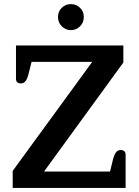

<svg xmlns="http://www.w3.org/2000/svg" viewBox="-20 -917 677 937"><path d="M263 -834Q263 -861 281.5 -879Q300 -897 326 -897Q352 -897 370.5 -879Q389 -861 389 -834Q389 -807 370.5 -788.5Q352 -770 326 -770Q300 -770 281.5 -788.5Q263 -807 263 -834ZM42 0V-83L430 -615H134L121 -563Q115 -536 106 -523Q97 -510 82 -510Q58 -510 58 -533V-695H582V-612L195 -80H517L530 -133Q536 -159 545 -172Q554 -185 569 -185Q579 -185 586 -179.5Q593 -174 593 -162V0Z"/></svg>

Font: Maitree Semibold
Style: Regular
Weight: 600
Designer: CadsonDemak Team
Foundry: CadsonDemak
Version: Version 1.010